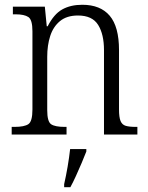

<svg xmlns="http://www.w3.org/2000/svg" viewBox="-20 -564 622 805"><path d="M29 0V-32H41Q82 -32 99 -43.5Q116 -55 116 -105V-433Q116 -481 99 -492.5Q82 -504 45 -504H34V-536H168L176 -454H180Q206 -505 241 -524.5Q276 -544 325 -544Q401 -544 440 -498Q479 -452 479 -354V-105Q479 -72 485.5 -56.5Q492 -41 507 -36.5Q522 -32 549 -32H556V0H416V-354Q416 -420 391.5 -459.5Q367 -499 307 -499Q260 -499 231.5 -475.5Q203 -452 190.5 -413Q178 -374 178 -326V-102Q178 -54 194.5 -43Q211 -32 251 -32H259V0ZM249 208Q257 173 263.5 135Q270 97 274 61H342V71Q334 92 322.5 119Q311 146 298.5 173.5Q286 201 275 221H249Z"/></svg>

Font: Noto Serif Ethiopic SemiCondensed Light
Style: Regular
Weight: 300
Width: 4
Designer: Monotype Design Team
Foundry: Monotype Imaging Inc.
Version: Version 2.102; ttfautohint (v1.8.4.7-5d5b)